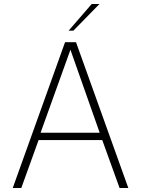

<svg xmlns="http://www.w3.org/2000/svg" viewBox="-20 -945 709 965"><path d="M44 0 307 -733H362L625 0H581L494 -241H174L87 0ZM184 -278H481L334 -695ZM325 -791 441 -925H480L349 -791Z"/></svg>

Font: Exo Thin ExtraLight
Style: Regular
Weight: 250
Version: Version 2.000